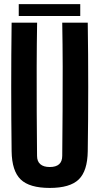

<svg xmlns="http://www.w3.org/2000/svg" viewBox="-20 -911 486 940"><path d="M223.6 9.1Q124.1 9.1 81.2 -32.5Q38.2 -74.1 36.9 -170.5Q34.9 -326.9 34.9 -485.4Q34.9 -643.9 36.9 -800H161.7Q159.9 -695.9 159.6 -584.9Q159.2 -473.9 159.8 -363Q160.4 -252.1 161.4 -147.9Q161.4 -120.9 177.4 -107.1Q193.4 -93.3 223.6 -93.3Q254.2 -93.3 269.5 -107.1Q284.7 -120.9 284.7 -147.9Q285.7 -252.1 286.4 -363Q287.1 -473.9 286.9 -584.9Q286.6 -695.9 284.7 -800H409.6Q411.9 -643.9 411.9 -485.4Q411.9 -326.9 409.6 -170.5Q408.3 -74.1 365.5 -32.5Q322.7 9.1 223.6 9.1ZM71.8 -890.8H372.9V-832.6H71.8Z"/></svg>

Font: Big Shoulders Display SC Thin
Style: Regular
Weight: 100
Designer: Patric King
Foundry: XO Type Co
Version: Version 2.002